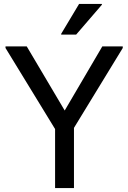

<svg xmlns="http://www.w3.org/2000/svg" viewBox="-20 -956 652 976"><path d="M260 0V-300L8 -712V-720H116L328 -362H290L500 -720H604V-712L356 -306V0ZM291 -780V-784L382 -936H498V-932L367 -780Z"/></svg>

Font: Kufam
Style: Regular
Weight: 400
Designer: Wael Morcos, Artur Schmal
Foundry: Original Type
Version: Version 1.301; ttfautohint (v1.8.3)